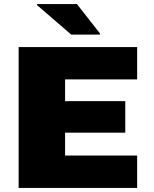

<svg xmlns="http://www.w3.org/2000/svg" viewBox="-20 -918 750 938"><path d="M71 0V-688H650V-530H298V-424H592V-270H298V-158H650V0ZM328 -749 161 -893V-898H356L468 -755V-749Z"/></svg>

Font: Saira Expanded ExtraBold
Style: Regular
Weight: 800
Width: 7
Designer: Hector Gatti with collaboration of the Omnibus-Type team
Foundry: Omnibus-Type
Version: Version 1.101